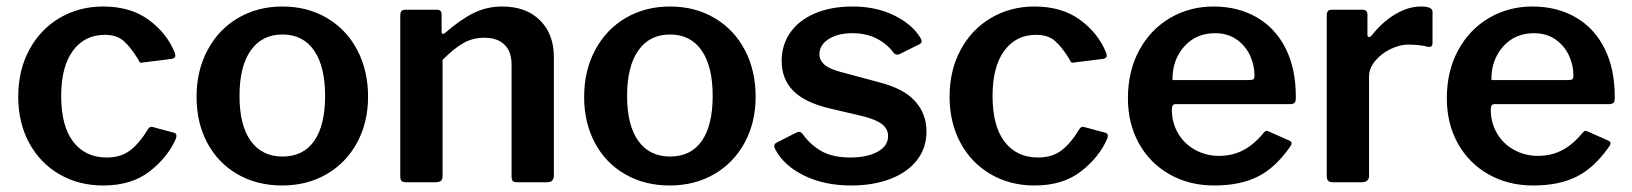

<svg xmlns="http://www.w3.org/2000/svg" viewBox="-20 -560 5014 590"><path d="M437 -499C399.7 -526.3 353 -540 297 -540C247.7 -540 203.2 -528.3 163.5 -505C123.8 -481.7 92.7 -449 70 -407C47.3 -365 36 -317 36 -263C36 -209.7 47.2 -162.3 69.5 -121C91.8 -79.7 122.8 -47.5 162.5 -24.5C202.2 -1.5 247 10 297 10C355 10 402.7 -4.5 440 -33.5C477.3 -62.5 504.3 -96.3 521 -135C523.7 -144.3 521.7 -150 515 -152L452 -169C448 -170.3 444.8 -170.7 442.5 -170C440.2 -169.3 438 -167.7 436 -165C418 -135 399.3 -112.7 380 -98C360.7 -83.3 336.7 -76 308 -76C264 -76 229.7 -92.2 205 -124.5C180.3 -156.8 168 -203.7 168 -265C168 -325 180 -371.3 204 -404C228 -436.7 260.7 -453 302 -453C326 -453 345.2 -446.8 359.5 -434.5C373.8 -422.2 389 -403 405 -377C407 -370.3 410.3 -367 415 -367L419 -368L507 -379C515 -380.3 519 -383.7 519 -389L517 -398C501 -438 474.3 -471.7 437 -499Z M710 -24.5C750 -1.5 795.7 10 847 10C898.3 10 944 -1.7 984 -25C1024 -48.3 1055.2 -80.7 1077.5 -122C1099.8 -163.3 1111 -210.3 1111 -263C1111 -316.3 1100 -364 1078 -406C1056 -448 1025 -480.8 985 -504.5C945 -528.2 899.3 -540 848 -540C797.3 -540 752 -528.3 712 -505C672 -481.7 640.7 -448.8 618 -406.5C595.3 -364.2 584 -316 584 -262C584 -209.3 595 -162.3 617 -121C639 -79.7 670 -47.5 710 -24.5ZM945.5 -127C923.2 -95 890.7 -79 848 -79C806 -79 773.5 -95 750.5 -127C727.5 -159 716 -205 716 -265C716 -325.7 727.5 -372.3 750.5 -405C773.5 -437.7 806 -454 848 -454C890 -454 922.3 -437.7 945 -405C967.7 -372.3 979 -325.7 979 -265C979 -205 967.8 -159 945.5 -127Z M1214 -4C1216.7 -1.3 1221.3 0 1228 0H1317C1325.7 0 1331.7 -1.5 1335 -4.5C1338.3 -7.5 1340 -12.7 1340 -20V-376C1364 -400 1385.5 -417.3 1404.5 -428C1423.5 -438.7 1444.7 -444 1468 -444C1495.3 -444 1516.2 -436.8 1530.5 -422.5C1544.8 -408.2 1552 -388 1552 -362V-18C1552 -11.3 1553.2 -6.7 1555.5 -4C1557.8 -1.3 1562.3 0 1569 0H1661C1675 0 1682 -7 1682 -21V-385C1682 -431.7 1667.8 -469.2 1639.5 -497.5C1611.2 -525.8 1572.3 -540 1523 -540C1491.7 -540 1462.5 -533.3 1435.5 -520C1408.5 -506.7 1379.3 -486.3 1348 -459C1344.7 -456.3 1342 -455.3 1340 -456C1338 -456.7 1337 -459 1337 -463V-515C1337 -525 1332.7 -530 1324 -530H1224C1214.7 -530 1210 -524.3 1210 -513V-18C1210 -11.3 1211.3 -6.7 1214 -4Z M1901 -24.5C1941 -1.5 1986.7 10 2038 10C2089.3 10 2135 -1.7 2175 -25C2215 -48.3 2246.2 -80.7 2268.5 -122C2290.8 -163.3 2302 -210.3 2302 -263C2302 -316.3 2291 -364 2269 -406C2247 -448 2216 -480.8 2176 -504.5C2136 -528.2 2090.3 -540 2039 -540C1988.3 -540 1943 -528.3 1903 -505C1863 -481.7 1831.7 -448.8 1809 -406.5C1786.3 -364.2 1775 -316 1775 -262C1775 -209.3 1786 -162.3 1808 -121C1830 -79.7 1861 -47.5 1901 -24.5ZM2136.5 -127C2114.2 -95 2081.7 -79 2039 -79C1997 -79 1964.5 -95 1941.5 -127C1918.5 -159 1907 -205 1907 -265C1907 -325.7 1918.5 -372.3 1941.5 -405C1964.5 -437.7 1997 -454 2039 -454C2081 -454 2113.3 -437.7 2136 -405C2158.7 -372.3 2170 -325.7 2170 -265C2170 -205 2158.8 -159 2136.5 -127Z M2673 -442C2694.3 -431.3 2711.7 -417 2725 -399C2728.3 -394.3 2732.7 -392 2738 -392C2738.7 -392 2741 -392.7 2745 -394L2807 -425C2810.3 -427 2812 -429.7 2812 -433C2812 -436.3 2810.3 -440.7 2807 -446C2789.7 -473.3 2762.7 -495.8 2726 -513.5C2689.3 -531.2 2647.3 -540 2600 -540C2556 -540 2517.5 -533 2484.5 -519C2451.5 -505 2426.2 -485.3 2408.5 -460C2390.8 -434.7 2382 -405.7 2382 -373C2382 -335.7 2393.8 -305 2417.5 -281C2441.2 -257 2478.3 -239 2529 -227L2631 -203C2659.7 -195.7 2679.8 -187.2 2691.5 -177.5C2703.2 -167.8 2709 -156 2709 -142C2709 -121.3 2698.2 -105.2 2676.5 -93.5C2654.8 -81.8 2627 -76 2593 -76C2556.3 -76 2526.5 -82.7 2503.5 -96C2480.5 -109.3 2461 -127.3 2445 -150C2441.7 -153.3 2438.7 -155 2436 -155C2432.7 -155 2428.7 -153.7 2424 -151L2365 -121C2361 -118.3 2359 -115 2359 -111C2359 -109 2360.3 -105.3 2363 -100C2380.3 -67.3 2409.7 -40.8 2451 -20.5C2492.3 -0.2 2540.7 10 2596 10C2640.7 10 2680.5 3.3 2715.5 -10C2750.5 -23.3 2777.8 -42.5 2797.5 -67.5C2817.2 -92.5 2827 -122 2827 -156C2827 -192 2815.3 -223 2792 -249C2768.7 -275 2732 -294.3 2682 -307L2563 -339C2538.3 -345.7 2521.3 -353.5 2512 -362.5C2502.7 -371.5 2498 -381.7 2498 -393C2498 -412.3 2507.5 -428 2526.5 -440C2545.5 -452 2569.7 -458 2599 -458C2627 -458 2651.7 -452.7 2673 -442Z M3299 -499C3261.7 -526.3 3215 -540 3159 -540C3109.7 -540 3065.2 -528.3 3025.5 -505C2985.8 -481.7 2954.7 -449 2932 -407C2909.3 -365 2898 -317 2898 -263C2898 -209.7 2909.2 -162.3 2931.5 -121C2953.8 -79.7 2984.8 -47.5 3024.5 -24.5C3064.2 -1.5 3109 10 3159 10C3217 10 3264.7 -4.5 3302 -33.5C3339.3 -62.5 3366.3 -96.3 3383 -135C3385.7 -144.3 3383.7 -150 3377 -152L3314 -169C3310 -170.3 3306.8 -170.7 3304.5 -170C3302.2 -169.3 3300 -167.7 3298 -165C3280 -135 3261.3 -112.7 3242 -98C3222.7 -83.3 3198.7 -76 3170 -76C3126 -76 3091.7 -92.2 3067 -124.5C3042.3 -156.8 3030 -203.7 3030 -265C3030 -325 3042 -371.3 3066 -404C3090 -436.7 3122.7 -453 3164 -453C3188 -453 3207.2 -446.8 3221.5 -434.5C3235.8 -422.2 3251 -403 3267 -377C3269 -370.3 3272.3 -367 3277 -367L3281 -368L3369 -379C3377 -380.3 3381 -383.7 3381 -389L3379 -398C3363 -438 3336.3 -471.7 3299 -499Z M3600 -150.5C3587.3 -172.2 3581 -196.7 3581 -224C3581 -234.7 3584.7 -240 3592 -240H3946C3952.7 -240.7 3957 -242.3 3959 -245C3961 -247.7 3962 -252.3 3962 -259V-263C3962 -320.3 3951.5 -369.8 3930.5 -411.5C3909.5 -453.2 3879.8 -485 3841.5 -507C3803.2 -529 3759 -540 3709 -540C3660.3 -540 3616 -528.3 3576 -505C3536 -481.7 3504.3 -448.7 3481 -406C3457.7 -363.3 3446 -314 3446 -258C3446 -206 3457.3 -159.7 3480 -119C3502.7 -78.3 3534.2 -46.7 3574.5 -24C3614.8 -1.3 3660.3 10 3711 10C3764.3 10 3809.2 0.8 3845.5 -17.5C3881.8 -35.8 3915 -66.7 3945 -110C3947.7 -114 3949 -117 3949 -119C3949 -123 3946.7 -126 3942 -128L3881 -155C3877 -157 3874 -158 3872 -158C3870 -158 3867.3 -156.3 3864 -153C3844 -128.3 3822.8 -110.2 3800.5 -98.5C3778.2 -86.8 3753.3 -81 3726 -81C3699.3 -81 3674.8 -87.2 3652.5 -99.5C3630.2 -111.8 3612.7 -128.8 3600 -150.5ZM3818 -314H3583C3582.3 -354.7 3594.2 -388.8 3618.5 -416.5C3642.8 -444.2 3674.7 -458 3714 -458C3739.3 -458 3761.2 -451.7 3779.5 -439C3797.8 -426.3 3811.7 -410 3821 -390C3830.3 -370 3835 -349.3 3835 -328C3835 -322 3833.8 -318.2 3831.5 -316.5C3829.2 -314.8 3824.7 -314 3818 -314Z M4057 -18C4057 -6 4063 0 4075 0H4164C4179.3 0 4187 -6.7 4187 -20V-326C4187 -342 4193.2 -357.5 4205.5 -372.5C4217.8 -387.5 4233.5 -399.7 4252.5 -409C4271.5 -418.3 4289.7 -423 4307 -423C4329.7 -423 4350.3 -420.7 4369 -416C4377.7 -414.7 4382 -418.7 4382 -428V-524C4382 -534.7 4370 -540 4346 -540C4320.7 -540 4294.7 -532.2 4268 -516.5C4241.3 -500.8 4217 -479 4195 -451C4191.7 -447.7 4189 -446 4187 -446C4183.7 -446 4182 -448.7 4182 -454V-515C4182 -525 4177.3 -530 4168 -530H4071C4061.7 -530 4057 -524.3 4057 -513Z M4580 -150.5C4567.3 -172.2 4561 -196.7 4561 -224C4561 -234.7 4564.7 -240 4572 -240H4926C4932.7 -240.7 4937 -242.3 4939 -245C4941 -247.7 4942 -252.3 4942 -259V-263C4942 -320.3 4931.5 -369.8 4910.5 -411.5C4889.5 -453.2 4859.8 -485 4821.5 -507C4783.2 -529 4739 -540 4689 -540C4640.3 -540 4596 -528.3 4556 -505C4516 -481.7 4484.3 -448.7 4461 -406C4437.7 -363.3 4426 -314 4426 -258C4426 -206 4437.3 -159.7 4460 -119C4482.7 -78.3 4514.2 -46.7 4554.5 -24C4594.8 -1.3 4640.3 10 4691 10C4744.3 10 4789.2 0.8 4825.5 -17.5C4861.8 -35.8 4895 -66.7 4925 -110C4927.7 -114 4929 -117 4929 -119C4929 -123 4926.7 -126 4922 -128L4861 -155C4857 -157 4854 -158 4852 -158C4850 -158 4847.3 -156.3 4844 -153C4824 -128.3 4802.8 -110.2 4780.5 -98.5C4758.2 -86.8 4733.3 -81 4706 -81C4679.3 -81 4654.8 -87.2 4632.5 -99.5C4610.2 -111.8 4592.7 -128.8 4580 -150.5ZM4798 -314H4563C4562.3 -354.7 4574.2 -388.8 4598.5 -416.5C4622.8 -444.2 4654.7 -458 4694 -458C4719.3 -458 4741.2 -451.7 4759.5 -439C4777.8 -426.3 4791.7 -410 4801 -390C4810.3 -370 4815 -349.3 4815 -328C4815 -322 4813.8 -318.2 4811.5 -316.5C4809.2 -314.8 4804.7 -314 4798 -314Z"/></svg>

Font: Libre Franklin SemiBold
Style: Regular
Weight: 600
Designer: Pablo Impallari, Rodrigo Fuenzalida
Foundry: Impallari Type
Version: Version 1.002; ttfautohint (v1.5)